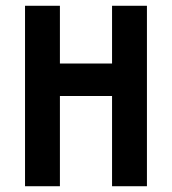

<svg xmlns="http://www.w3.org/2000/svg" viewBox="-20 -645 596 665"><path d="M66.7 0V-625H187.5V-425H368.1V-625H488.9V0H368.1V-312.5H187.5V0Z"/></svg>

Font: Afacad Flux
Style: Regular
Weight: 400
Designer: Kristian Moeller
Foundry: Dicotype
Version: Version 1.100